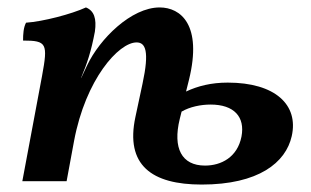

<svg xmlns="http://www.w3.org/2000/svg" viewBox="-20 -487 835 516"><path d="M592 -265C548 -265 512 -256 480 -241L488 -273C524 -420 466 -467 409 -467C333 -467 248 -383 214 -311L198 -277V-278C214 -316 225 -349 235 -402C240 -437 233 -458 211 -467C172 -449 95 -429 50 -426C43 -413 42 -395 42 -378C106 -378 109 -370 93 -283L40 0H159L179 -108C210 -274 299 -373 347 -373C371 -373 382 -350 363 -262L344 -173C316 -43 388 9 522 9C675 9 748 -50 764 -121C783 -205 720 -265 592 -265ZM629 -120C618 -64 574 -42 531 -42C468 -42 444 -89 463 -167L468 -187C490 -200 520 -206 546 -206C609 -206 639 -173 629 -120Z"/></svg>

Font: Vollkorn Semibold
Style: Italic
Weight: 600
Italic angle: -11°
Designer: Friedrich Althausen
Foundry: Friedrich Althausen
Version: Version 4.015;PS 004.015;hotconv 1.0.88;makeotf.lib2.5.64775